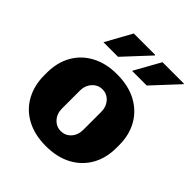

<svg xmlns="http://www.w3.org/2000/svg" viewBox="-203 -865 1007 1007"><g transform="rotate(45 300.0 -362.0)"><path d="M300 10Q217 10 156.5 -22.5Q96 -55 64 -113.5Q32 -172 32 -246V-266Q32 -342 64.5 -399.5Q97 -457 157 -489Q217 -521 298 -521Q383 -521 443.5 -488.5Q504 -456 536.5 -398.5Q569 -341 569 -266V-246Q569 -169 536 -111.5Q503 -54 443 -22Q383 10 300 10ZM300 -101Q334 -101 356.5 -126Q379 -151 379 -190V-322Q379 -360 356.5 -385.5Q334 -411 300 -411Q267 -411 244 -385.5Q221 -360 221 -322V-190Q221 -151 244 -126Q267 -101 300 -101ZM341 -589 422 -734H580L582 -731L450 -589ZM129 -589 209 -734H367L369 -731L237 -589Z"/></g></svg>

Font: Chivo Mono ExtraBold
Style: Regular
Weight: 800
Monospace: yes
Designer: Hector Gatti
Foundry: Omnibus-Type
Version: Version 1.008